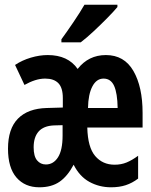

<svg xmlns="http://www.w3.org/2000/svg" viewBox="-20 -786 640 816"><path d="M147 10Q86 10 50 -31.5Q14 -73 14 -154Q14 -239 56.5 -282Q99 -325 179 -327L247 -329V-369Q247 -413 228 -432.5Q209 -452 172 -452Q151 -452 129 -445Q107 -438 84 -425L44 -510Q74 -530 111 -541Q148 -552 183 -552Q269 -552 310 -493Q356 -552 430 -552Q508 -552 547 -484.5Q586 -417 586 -306V-244H351Q353 -160 384.5 -123Q416 -86 467 -86Q495 -86 518 -95.5Q541 -105 567 -124V-27Q542 -8 514.5 1Q487 10 452 10Q402 10 360 -13Q318 -36 293 -86Q267 -37 233 -13.5Q199 10 147 10ZM480 -327Q479 -390 465 -421Q451 -452 420 -452Q390 -452 372.5 -418.5Q355 -385 354 -327ZM175 -87Q207 -87 226.5 -117.5Q246 -148 246 -210V-254L209 -253Q165 -251 144 -227Q123 -203 123 -160Q123 -122 137.5 -104.5Q152 -87 175 -87ZM241 -619Q263 -649 291.5 -691Q320 -733 339 -766H479V-756Q464 -738 436.5 -710Q409 -682 378.5 -653.5Q348 -625 323 -606H241Z"/></svg>

Font: Noto Sans Mono SemiBold
Style: Regular
Weight: 600
Designer: Monotype Design Team
Foundry: Monotype Imaging Inc.
Version: Version 2.014; ttfautohint (v1.8.4.7-5d5b)